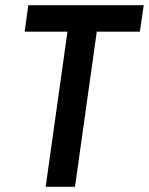

<svg xmlns="http://www.w3.org/2000/svg" viewBox="-20 -720 574 740"><path d="M156 0 240 -598H75L89 -700H534L519 -598H353L269 0Z"/></svg>

Font: Finlandica Medium
Style: Italic
Weight: 500
Italic angle: -8°
Designer: Niklas Ekholm, Juho Hiilivirta, Jaakko Suomalainen
Foundry: Helsinki Type Studio
Version: Version 1.063